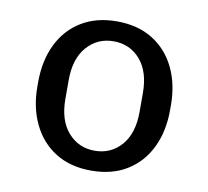

<svg xmlns="http://www.w3.org/2000/svg" viewBox="-65 -592 729 673"><g transform="rotate(10 300.0 -255.5)"><path d="M300 10Q225.8 10 172.9 -23.1Q120 -56.2 91.9 -114.8Q63.8 -173.2 63.8 -247.2V-263.8Q63.8 -339.8 91.9 -397.8Q120 -455.8 173 -488.4Q226 -521 299.2 -521Q374.2 -521 427.2 -487.9Q480.2 -454.8 508.2 -396.8Q536.2 -338.8 536.2 -263.8V-247.2Q536.2 -171.2 508.1 -113.2Q480 -55.2 427.1 -22.6Q374.2 10 300 10ZM300 -60.8Q358 -60.8 395 -103.2Q432 -145.8 432 -221.8V-289.2Q432 -365.2 395 -407.8Q358 -450.2 300 -450.2Q242.8 -450.2 205.4 -407.8Q168 -365.2 168 -289.2V-221.8Q168 -145.8 205.4 -103.2Q242.8 -60.8 300 -60.8Z"/></g></svg>

Font: Chivo Mono Medium
Style: Regular
Weight: 500
Monospace: yes
Designer: Hector Gatti
Foundry: Omnibus-Type
Version: Version 1.008